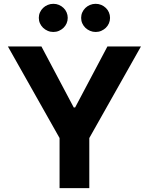

<svg xmlns="http://www.w3.org/2000/svg" viewBox="-20 -966 764 986"><path d="M20.6 -727.3H192.8L358.7 -414.1H365.8L531.6 -727.3H703.8L438.6 -257.1V0H285.9V-257.1ZM471.2 -946.4Q486.9 -946.4 500.2 -940.7Q513.5 -935 523.6 -925.2Q533.7 -915.5 539.4 -902.3Q545.1 -889.2 545.1 -874.3Q545.1 -859.4 539.4 -846.2Q533.7 -833.1 523.6 -823.3Q513.5 -813.6 500.2 -807.7Q486.9 -801.8 471.2 -801.8Q456 -801.8 442.3 -807.7Q428.6 -813.6 418.5 -823.3Q408.4 -833.1 402.5 -846.2Q396.7 -859.4 396.7 -874.3Q396.7 -889.2 402.5 -902.3Q408.4 -915.5 418.5 -925.2Q428.6 -935 442.3 -940.7Q456 -946.4 471.2 -946.4ZM179.3 -874.3Q179.3 -889.2 185.2 -902.3Q191.1 -915.5 201.2 -925.2Q211.3 -935 225 -940.7Q238.6 -946.4 253.9 -946.4Q269.5 -946.4 282.8 -940.7Q296.2 -935 306.3 -925.2Q316.4 -915.5 322.1 -902.3Q327.8 -889.2 327.8 -874.3Q327.8 -859.4 322.1 -846.2Q316.4 -833.1 306.3 -823.3Q296.2 -813.6 282.8 -807.7Q269.5 -801.8 253.9 -801.8Q238.6 -801.8 225 -807.7Q211.3 -813.6 201.2 -823.3Q191.1 -833.1 185.2 -846.2Q179.3 -859.4 179.3 -874.3Z"/></svg>

Font: Cannonade
Style: Bold
Weight: 700
Designer: Rasmus Andersson
Foundry: rsms
Version: Version 3.012;git-f93a4a705